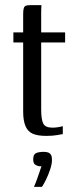

<svg xmlns="http://www.w3.org/2000/svg" viewBox="-20 -525 294 746"><path d="M160 3Q126 3 107 -5.5Q88 -14 79 -35Q70 -56 70 -92V-360H32V-399H70V-471Q70 -486 72.5 -493.5Q75 -501 81 -503Q87 -505 98 -505H141Q141 -503 140.5 -496.5Q140 -490 140 -478V-399H233V-360H140V-100Q140 -61 148 -45Q156 -29 184 -29Q195 -29 207 -31Q219 -33 224 -35V-4Q218 -3 201 0Q184 3 160 3ZM112 201Q119 185 124 170.5Q129 156 133.5 143.5Q138 131 141 121Q139 121 137 121Q135 121 133 121Q125 120 117 115Q109 110 109 94Q109 75 120 70Q131 65 150 65Q160 65 167 67.5Q174 70 178 76.5Q182 83 182 96Q182 112 175 133Q168 154 159 172.5Q150 191 143 201Z"/></svg>

Font: Genos
Style: Regular
Weight: 400
Designer: Robert E. Leuschke
Foundry: Robert E. Leuschke
Version: Version 1.010